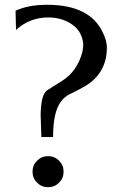

<svg xmlns="http://www.w3.org/2000/svg" viewBox="-20 -777 503 803"><path d="M153 -204 150 -296Q151 -383 178 -400Q205 -417 240 -439Q303 -479 324 -558Q328 -573 328 -590Q328 -607 320 -627Q307 -661 269 -682.5Q231 -704 181 -704Q105 -704 47 -652L45 -732Q98 -757 177 -757Q356 -757 410 -641Q427 -606 427 -579Q427 -463 322 -409Q295 -394 272.5 -383.5Q250 -373 234 -351Q202 -308 202 -204ZM135 -13Q116 -32 116 -59Q116 -86 135 -105Q154 -124 181 -124Q208 -124 227 -105Q246 -86 246 -59Q246 -32 227 -13Q208 6 181 6Q154 6 135 -13Z"/></svg>

Font: Sawarabi Mincho
Style: Regular
Weight: 400
Version: Version 1.00